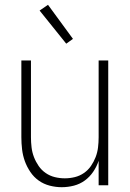

<svg xmlns="http://www.w3.org/2000/svg" viewBox="-20 -772 540 800"><path d="M237 8Q212 8 187 1.5Q162 -5 141.5 -19.5Q121 -34 106.5 -55.5Q92 -77 83.5 -100.5Q75 -124 72 -149.5Q69 -175 69 -200V-520H109V-200Q109 -179 111.5 -158Q114 -137 121.5 -117.5Q129 -98 141 -80.5Q153 -63 170.5 -51Q188 -39 208.5 -34Q229 -29 250 -29Q271 -29 291.5 -34Q312 -39 329.5 -51Q347 -63 359 -80.5Q371 -98 378.5 -117.5Q386 -137 388.5 -158Q391 -179 391 -200V-520H431V0H391V-102Q383 -78 368.5 -56.5Q354 -35 333.5 -20Q313 -5 288 1.5Q263 8 237 8ZM256 -590 145 -728 180 -752 284 -610Z"/></svg>

Font: Iosevka Extralight
Style: Regular
Weight: 200
Monospace: yes
Designer: Belleve Invis
Foundry: Belleve Invis
Version: Version 32.0.1; ttfautohint (v1.8.4)